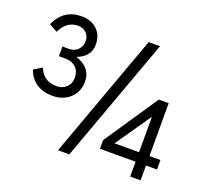

<svg xmlns="http://www.w3.org/2000/svg" viewBox="-118 -838 1078 987"><g transform="rotate(20 421.0 -344.5)"><path d="M214 -483Q254 -472 277 -445Q300 -418 300 -380Q300 -323 262.5 -288Q225 -253 165 -253Q116 -253 79.5 -276.5Q43 -300 27 -346L72 -373Q97 -308 168 -307Q200 -306 222 -326.5Q244 -347 244 -380Q244 -414 222.5 -435Q201 -456 166 -456H129V-509H164Q194 -509 213 -527.5Q232 -546 232 -576Q232 -603 214 -620Q196 -637 169 -637Q107 -637 75 -570L30 -595Q72 -689 169 -689Q222 -689 254.5 -658.5Q287 -628 287 -576Q287 -510 214 -483ZM538 -682H600L352 0H290ZM802 -133V-81H742V0H685V-81H490V-128L688 -422H742V-133ZM551 -133H685V-327Z"/></g></svg>

Font: Didact Gothic
Style: Regular
Weight: 400
Designer: Daniel Johnson
Foundry: Daniel Johnson
Version: Version 2.101;PS 002.101;hotconv 1.0.88;makeotf.lib2.5.64775